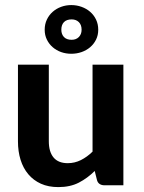

<svg xmlns="http://www.w3.org/2000/svg" viewBox="-20 -745 577 772"><path d="M52.2 0ZM176.3 -484.9V-176.8Q176.3 -134.8 195.3 -111.8Q214.4 -88.9 252.4 -88.9Q280.3 -88.9 305.2 -101.3Q330.1 -113.8 352.1 -135.3V-484.9H476.1V0H399.9Q388.2 0 380.1 -5.6Q372.1 -11.2 369.6 -22.5L360.8 -57.6Q332 -28.8 297.1 -10.7Q262.2 7.3 214.4 7.3Q174.8 7.3 144.5 -6.3Q114.3 -20 93.8 -44.4Q73.2 -68.8 62.7 -102.5Q52.2 -136.2 52.2 -176.8V-484.9ZM159.7 -625.5Q159.7 -647.9 168.5 -666.3Q177.2 -684.6 191.9 -697.5Q206.5 -710.4 225.8 -717.5Q245.1 -724.6 266.6 -724.6Q288.1 -724.6 307.9 -717.5Q327.6 -710.4 342.5 -697.5Q357.4 -684.6 366.2 -666.3Q375 -647.9 375 -625.5Q375 -603.5 366.2 -585.7Q357.4 -567.9 342.5 -555.2Q327.6 -542.5 307.9 -535.6Q288.1 -528.8 266.6 -528.8Q245.1 -528.8 225.8 -535.6Q206.5 -542.5 191.9 -555.2Q177.2 -567.9 168.5 -585.7Q159.7 -603.5 159.7 -625.5ZM226.6 -625.5Q226.6 -607.4 237.1 -596.2Q247.6 -585 268.1 -585Q286.1 -585 297.1 -596.2Q308.1 -607.4 308.1 -625.5Q308.1 -645 297.1 -656Q286.1 -667 268.1 -667Q247.6 -667 237.1 -656Q226.6 -645 226.6 -625.5Z"/></svg>

Font: Carlito
Style: Bold
Weight: 700
Designer: Lukasz Dziedzic
Foundry: tyPoland Lukasz Dziedzic
Version: Version 1.104